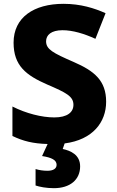

<svg xmlns="http://www.w3.org/2000/svg" viewBox="-20 -744 611 1004"><path d="M399 126C399 65 349 44 308 35L318 6C465 -13 535 -105 535 -212C535 -323 473 -373 365 -420C257 -467 221 -486 221 -528C221 -561 248 -586 307 -586C360 -586 420 -568 479 -541L532 -675C474 -701 402 -724 312 -724C157 -724 51 -653 51 -521C51 -400 117 -350 227 -302C327 -259 364 -240 364 -196C364 -157 332 -130 264 -130C198 -130 116 -151 45 -187V-33C101 -6 153 7 229 9L200 72C251 80 276 93 276 118C276 138 258 149 228 149C207 149 186 146 166 140V226C187 233 221 240 262 240C346 240 399 196 399 126Z"/></svg>

Font: Noto Sans Thai Looped ExtraBold
Style: Regular
Weight: 800
Designer: Cadson Demak Team
Foundry: Cadson Demak Co., Ltd.
Version: Version 1.001